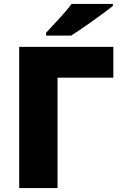

<svg xmlns="http://www.w3.org/2000/svg" viewBox="-20 -951 618 971"><path d="M553.2 -713.9V-558.1H271V0H77.1V-713.9ZM212.9 -771V-785.2Q288.1 -865.7 308.3 -889.2Q328.6 -912.6 341.8 -931.2H550.8V-920.9Q511.7 -889.6 443.4 -841.3Q375 -793 339.8 -771Z"/></svg>

Font: OpenSansExtrabold
Style: Regular
Weight: 800
Foundry: Ascender Corporation
Version: Version 1.10